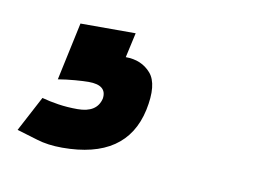

<svg xmlns="http://www.w3.org/2000/svg" viewBox="-82 -47 367 274"><g transform="rotate(10 101.0 89.5)"><path d="M42 80Q35 80 22.5 81Q10 82 -2 84L16 0H96L88 36Q111 36 124.5 51.5Q138 67 130 105Q114 179 21 179Q0 179 -16 174Q-32 169 -46 165L-19 114Q-8 117 5 119Q18 121 33 121Q61 121 66 100Q69 80 42 80Z"/></g></svg>

Font: Epunda Sans SemiBold
Style: Italic
Weight: 600
Italic angle: -12.0243°
Designer: Simon Atzbach
Foundry: typofactur
Version: Version 2.204; ttfautohint (v1.8.4.7-5d5b)